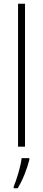

<svg xmlns="http://www.w3.org/2000/svg" viewBox="-20 -780 228 1021"><path d="M113 0V-760H76V0ZM136 70V61H95C91 102 68 177 53 212V221H74C102 176 124 117 136 70Z"/></svg>

Font: Noto Sans Ethiopic Condensed ExtraLight
Style: Regular
Weight: 200
Width: 3
Designer: Monotype Design Team
Foundry: Monotype Imaging Inc.
Version: Version 2.102